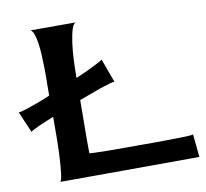

<svg xmlns="http://www.w3.org/2000/svg" viewBox="-169 -807 962 895"><g transform="rotate(-10 312.5 -360.0)"><path d="M-88.9 -352.5Q-81.1 -352.5 -64 -357.9Q-46.9 -363.3 -27.8 -369.6Q-8.8 -376 8.8 -382.8Q26.4 -389.6 34.2 -392.6Q39.1 -394.5 46.4 -397.5Q53.7 -400.4 64.5 -405.3V-448.2Q64.5 -456.1 64.9 -479Q65.4 -502 64.9 -531.2Q64.5 -560.5 63 -592.8Q61.5 -625 57.6 -652.3Q53.7 -679.7 46.9 -698.2Q40 -716.8 30.3 -719.7H249Q235.4 -719.7 227.1 -694.3Q218.8 -668.9 213.4 -630.9Q208 -592.8 206.1 -547.9Q204.1 -502.9 204.1 -463.9Q227.5 -473.6 249.5 -483.9Q271.5 -494.1 289.1 -502.9Q306.6 -511.7 318.4 -518.1Q330.1 -524.4 334 -528.3L375 -416Q370.1 -417 351.6 -411.6Q333 -406.2 308.1 -397.9Q283.2 -389.6 255.4 -378.9Q227.5 -368.2 203.1 -359.4Q203.1 -295.9 202.1 -233.4Q201.2 -170.9 202.1 -107.4Q235.4 -105.5 263.7 -105Q292 -104.5 319.3 -104.5Q346.7 -104.5 375.5 -104.5Q404.3 -104.5 437.5 -104.5Q444.3 -104.5 464.8 -104.5Q485.4 -104.5 512.2 -104.5Q539.1 -104.5 569.3 -105Q599.6 -105.5 625.5 -106Q651.4 -106.4 669.9 -107.4Q688.5 -108.4 693.4 -110.4L704.1 -2L45.9 0Q51.8 -5.9 55.7 -36.6Q59.6 -67.4 62 -111.3Q64.5 -155.3 64.9 -206.5Q65.4 -257.8 65.4 -304.7Q47.9 -296.9 29.3 -289.6Q10.7 -282.2 -4.4 -275.4Q-19.5 -268.6 -30.8 -262.7Q-42 -256.8 -45.9 -252.9Z"/></g></svg>

Font: Cherry Cream Soda
Style: Regular
Weight: 400
Designer: Font Diner, Inc
Foundry: Font Diner, Inc
Version: Version 1.000